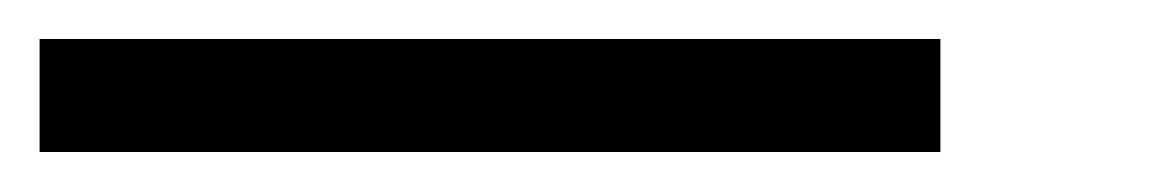

<svg xmlns="http://www.w3.org/2000/svg" viewBox="-20 14 586 97"><path d="M455.1 90.8H0V33.7H455.1Z"/></svg>

Font: Anonymous Pro
Style: Regular
Weight: 400
Monospace: yes
Designer: Mark Simonson
Version: Version 1.002